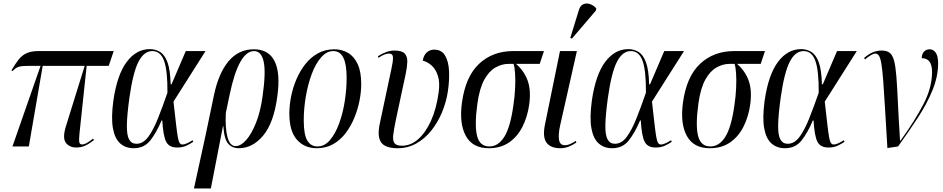

<svg xmlns="http://www.w3.org/2000/svg" viewBox="-20 -823 5297 1079"><path d="M50 0 208 -453H147Q106 -453 88 -448.5Q70 -444 51 -424L44 -427Q65 -463 84 -487.5Q103 -512 129.5 -524Q156 -536 196 -536H619L591 -453H467L427 -76Q423 -38 425.5 -24.5Q428 -11 442 -11Q450 -11 464 -17.5Q478 -24 503 -44L508 -36Q476 -11 454 -2.5Q432 6 409 6Q371 6 350.5 -20Q330 -46 350 -112L456 -453H220L142 0Z M731 10Q686 10 655.5 -17Q625 -44 614.5 -102.5Q604 -161 617 -257Q638 -403 692 -475Q746 -547 822 -547Q853 -547 879 -531.5Q905 -516 921 -473.5Q937 -431 939 -349H944L1024 -536H1135L955 -252Q964 -172 969.5 -124Q975 -76 979.5 -51.5Q984 -27 990 -19Q996 -11 1005 -11Q1018 -11 1035 -19.5Q1052 -28 1062 -35L1066 -26Q1050 -15 1028 -4.5Q1006 6 975 6Q930 6 913.5 -27Q897 -60 892 -146H888Q859 -77 824.5 -33.5Q790 10 731 10ZM747 -15Q784 -15 812.5 -53Q841 -91 867 -156Q893 -221 921 -302Q922 -424 902.5 -480Q883 -536 836 -536Q789 -536 758 -475.5Q727 -415 707 -272Q694 -177 693 -120.5Q692 -64 705.5 -39.5Q719 -15 747 -15Z M1070 236 1136 -66 1183 -291Q1209 -413 1265 -479.5Q1321 -546 1407 -546Q1490 -546 1523.5 -478.5Q1557 -411 1538 -278Q1518 -131 1458.5 -60.5Q1399 10 1322 10Q1285 10 1262.5 -15.5Q1240 -41 1235 -114H1233L1165 236ZM1304 -2Q1333 -2 1363 -35.5Q1393 -69 1418 -131Q1443 -193 1455 -278Q1475 -415 1462 -475.5Q1449 -536 1408 -536Q1322 -536 1271 -293L1249 -188Q1245 -102 1258.5 -52Q1272 -2 1304 -2Z M1760 10Q1691 10 1648.5 -38Q1606 -86 1606 -185Q1606 -229 1615.5 -278.5Q1625 -328 1645 -375.5Q1665 -423 1695 -461.5Q1725 -500 1766 -523Q1807 -546 1859 -546Q1901 -546 1935.5 -526Q1970 -506 1990 -463Q2010 -420 2010 -350Q2010 -307 2000.5 -258Q1991 -209 1971.5 -161.5Q1952 -114 1922.5 -75Q1893 -36 1852.5 -13Q1812 10 1760 10ZM1764 0Q1804 0 1834.5 -36Q1865 -72 1886 -129.5Q1907 -187 1917.5 -254.5Q1928 -322 1928 -385Q1928 -462 1909.5 -499Q1891 -536 1853 -536Q1816 -536 1785 -501Q1754 -466 1732.5 -408.5Q1711 -351 1699 -282.5Q1687 -214 1687 -147Q1687 -66 1707 -33Q1727 0 1764 0Z M2215 10Q2144 10 2121.5 -23.5Q2099 -57 2114 -127L2179 -433Q2189 -477 2188.5 -499.5Q2188 -522 2166 -522Q2157 -522 2142 -517Q2127 -512 2107 -498L2104 -507Q2127 -522 2150.5 -530.5Q2174 -539 2196 -539Q2239 -539 2254.5 -522Q2270 -505 2269 -475.5Q2268 -446 2260 -408L2205 -151Q2194 -98 2190 -65.5Q2186 -33 2197 -18.5Q2208 -4 2239 -4Q2287 -4 2328.5 -39.5Q2370 -75 2401 -142Q2432 -209 2445 -303Q2453 -359 2441 -396.5Q2429 -434 2405.5 -455Q2382 -476 2356 -482Q2360 -511 2377.5 -527.5Q2395 -544 2420 -544Q2462 -544 2481.5 -510.5Q2501 -477 2503.5 -424Q2506 -371 2497 -310Q2488 -250 2464.5 -193Q2441 -136 2404.5 -90Q2368 -44 2320 -17Q2272 10 2215 10Z M2727 10Q2636 10 2598 -59Q2560 -128 2576 -246Q2596 -393 2672.5 -464.5Q2749 -536 2864 -536H3037L3013 -464H2880Q2926 -424 2945.5 -369.5Q2965 -315 2954 -235Q2944 -165 2915.5 -109.5Q2887 -54 2840 -22Q2793 10 2727 10ZM2730 0Q2780 0 2814 -54Q2848 -108 2865 -230Q2873 -283 2875 -330Q2877 -377 2874.5 -412.5Q2872 -448 2866 -464H2838Q2800 -464 2764 -443.5Q2728 -423 2701.5 -375Q2675 -327 2663 -242Q2646 -119 2661 -59.5Q2676 0 2730 0Z M3129 10Q3074 10 3051 -22Q3028 -54 3043 -125L3127 -536H3222L3128 -119Q3117 -70 3121.5 -38.5Q3126 -7 3154 -7Q3170 -7 3186 -14.5Q3202 -22 3216 -31L3219 -22Q3199 -8 3176.5 1Q3154 10 3129 10ZM3194 -606 3185 -610 3233 -766Q3241 -792 3258.5 -799.5Q3276 -807 3296 -800Q3316 -793 3331 -776L3329 -764Z M3420 10Q3375 10 3344.5 -17Q3314 -44 3303.5 -102.5Q3293 -161 3306 -257Q3327 -403 3381 -475Q3435 -547 3511 -547Q3542 -547 3568 -531.5Q3594 -516 3610 -473.5Q3626 -431 3628 -349H3633L3713 -536H3824L3644 -252Q3653 -172 3658.5 -124Q3664 -76 3668.5 -51.5Q3673 -27 3679 -19Q3685 -11 3694 -11Q3707 -11 3724 -19.5Q3741 -28 3751 -35L3755 -26Q3739 -15 3717 -4.5Q3695 6 3664 6Q3619 6 3602.5 -27Q3586 -60 3581 -146H3577Q3548 -77 3513.5 -33.5Q3479 10 3420 10ZM3436 -15Q3473 -15 3501.5 -53Q3530 -91 3556 -156Q3582 -221 3610 -302Q3611 -424 3591.5 -480Q3572 -536 3525 -536Q3478 -536 3447 -475.5Q3416 -415 3396 -272Q3383 -177 3382 -120.5Q3381 -64 3394.5 -39.5Q3408 -15 3436 -15Z M3969 10Q3878 10 3840 -59Q3802 -128 3818 -246Q3838 -393 3914.5 -464.5Q3991 -536 4106 -536H4279L4255 -464H4122Q4168 -424 4187.5 -369.5Q4207 -315 4196 -235Q4186 -165 4157.5 -109.5Q4129 -54 4082 -22Q4035 10 3969 10ZM3972 0Q4022 0 4056 -54Q4090 -108 4107 -230Q4115 -283 4117 -330Q4119 -377 4116.5 -412.5Q4114 -448 4108 -464H4080Q4042 -464 4006 -443.5Q3970 -423 3943.5 -375Q3917 -327 3905 -242Q3888 -119 3903 -59.5Q3918 0 3972 0Z M4391 10Q4346 10 4315.5 -17Q4285 -44 4274.5 -102.5Q4264 -161 4277 -257Q4298 -403 4352 -475Q4406 -547 4482 -547Q4513 -547 4539 -531.5Q4565 -516 4581 -473.5Q4597 -431 4599 -349H4604L4684 -536H4795L4615 -252Q4624 -172 4629.5 -124Q4635 -76 4639.5 -51.5Q4644 -27 4650 -19Q4656 -11 4665 -11Q4678 -11 4695 -19.5Q4712 -28 4722 -35L4726 -26Q4710 -15 4688 -4.5Q4666 6 4635 6Q4590 6 4573.5 -27Q4557 -60 4552 -146H4548Q4519 -77 4484.5 -33.5Q4450 10 4391 10ZM4407 -15Q4444 -15 4472.5 -53Q4501 -91 4527 -156Q4553 -221 4581 -302Q4582 -424 4562.5 -480Q4543 -536 4496 -536Q4449 -536 4418 -475.5Q4387 -415 4367 -272Q4354 -177 4353 -120.5Q4352 -64 4365.5 -39.5Q4379 -15 4407 -15Z M4967 9Q4959 -124 4953.5 -216.5Q4948 -309 4943.5 -369Q4939 -429 4933.5 -462.5Q4928 -496 4920 -509Q4912 -522 4899 -522Q4881 -522 4841 -489L4836 -497Q4882 -539 4935 -539Q4963 -539 4979.5 -526.5Q4996 -514 5004.5 -482Q5013 -450 5017.5 -393Q5022 -336 5026 -247.5Q5030 -159 5038 -33H5041Q5121 -144 5169.5 -237.5Q5218 -331 5218 -419Q5218 -496 5160 -496Q5160 -519 5172.5 -532.5Q5185 -546 5205 -546Q5225 -546 5238.5 -527Q5252 -508 5252 -467Q5252 -394 5221 -317.5Q5190 -241 5138.5 -162Q5087 -83 5027 0Z"/></svg>

Font: Noto Serif Display ExtraCondensed
Style: Italic
Weight: 400
Width: 2
Italic angle: -12°
Designer: Monotype Design Team
Foundry: Monotype Imaging Inc.
Version: Version 2.009